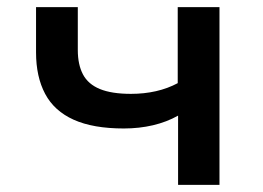

<svg xmlns="http://www.w3.org/2000/svg" viewBox="-20 -518 737 538"><path d="M479 0V-194Q447 -176 408.5 -167Q370 -158 327 -158Q241 -158 186.5 -182.5Q132 -207 106.5 -255Q81 -303 81 -371V-498H198V-378Q198 -337 212.5 -309.5Q227 -282 260 -268.5Q293 -255 347 -255Q384 -255 417 -262.5Q450 -270 478 -285V-498H595V0Z"/></svg>

Font: Nunito Sans 7pt SemiExpanded SemiBold
Style: Regular
Weight: 600
Width: 6
Designer: Vernon Adams
Foundry: Vernon Adams
Version: Version 3.101;gftools[0.9.27]